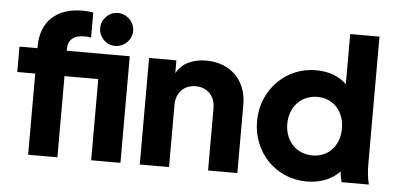

<svg xmlns="http://www.w3.org/2000/svg" viewBox="-52 -864 2013 980"><g transform="rotate(5 955.0 -374.5)"><path d="M121 0H271V-416H444V0H594V-546H271V-554C271 -602 300 -627 356 -627C366 -627 376 -626 389 -624V-752C375 -755 353 -757 336 -757C200 -757 121 -683 121 -554V-546H29V-416H121ZM431 -676C431 -630 469 -592 515 -592C561 -592 600 -630 600 -676C600 -722 561 -761 515 -761C469 -761 431 -722 431 -676Z M693 0H843V-319C843 -382 884 -423 943 -423C1002 -423 1043 -382 1043 -319V0H1193V-351C1193 -475 1109 -558 986 -558C917 -558 861 -533 833 -480V-546H693Z M1549 12C1617 12 1678 -11 1717 -54C1719 -37 1722 -20 1727 0H1867C1858 -35 1855 -65 1855 -113V-757H1705V-500C1668 -537 1613 -558 1548 -558C1392 -558 1270 -433 1270 -273C1270 -114 1389 12 1549 12ZM1425 -273C1425 -360 1484 -423 1567 -423C1648 -423 1705 -361 1705 -273C1705 -184 1648 -123 1567 -123C1484 -123 1425 -185 1425 -273Z"/></g></svg>

Font: Mluvka ExtraBold
Style: Regular
Weight: 800
Designer: Modified by Jiří Krblich, Original typeface by Gumpita Rahayu
Foundry: Gumpita Rahayu & Jiří Krblich
Version: Version 2.000;Glyphs 3.1.1 (3134)